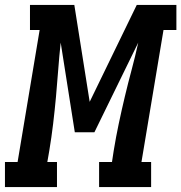

<svg xmlns="http://www.w3.org/2000/svg" viewBox="-61 -755 732 775"><path d="M-41 0V-101H10L99 -634H60V-735H239L301 -344L491 -735H651V-634H599L510 -101H549V0H339V-101H391L398 -147Q407 -202 418.5 -256.5Q430 -311 443 -365.5Q456 -420 470.5 -474Q485 -528 497 -583L320 -221H241L184 -583Q178 -528 174 -473.5Q170 -419 165 -364.5Q160 -310 153.5 -255.5Q147 -201 138 -147L130 -101H169V0Z"/></svg>

Font: Iosevka Curly Slab Extended
Style: Bold Italic
Weight: 700
Width: 7
Italic angle: -9°
Monospace: yes
Designer: Belleve Invis
Foundry: Belleve Invis
Version: Version 11.0.0; ttfautohint (v1.8.3)